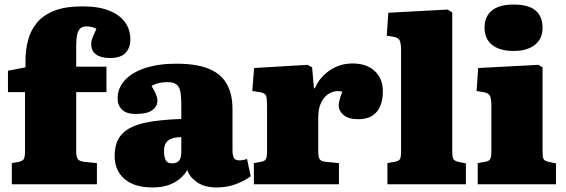

<svg xmlns="http://www.w3.org/2000/svg" viewBox="-20 -810 2487 844"><path d="M32 0V-93L60 -98Q80 -102 85 -111.5Q90 -121 90 -148V-405H15V-499L92 -514V-545Q92 -589 103 -632Q114 -675 141.5 -709Q169 -743 218 -762.5Q267 -782 342 -782Q413 -782 459.5 -763.5Q506 -745 529.5 -712.5Q553 -680 553 -637Q553 -600 532 -577.5Q511 -555 463 -555Q424 -555 402.5 -570.5Q381 -586 381 -615Q381 -630 386.5 -644Q392 -658 404 -683Q396 -688 384.5 -691Q373 -694 361 -694Q343 -694 333 -685Q323 -676 319 -657Q315 -638 315 -608V-517H448V-405H315V-144Q315 -119 323 -109.5Q331 -100 356 -98L406 -93V0Z M651 14Q570 14 527 -23.5Q484 -61 484 -124Q484 -188 517.5 -222Q551 -256 616 -270Q681 -284 777 -287V-352Q777 -385 773 -406.5Q769 -428 756 -438.5Q743 -449 716 -449Q697 -449 679 -445Q661 -441 646 -432Q655 -418 661 -405.5Q667 -393 669.5 -384Q672 -375 672 -367Q672 -342 649 -325.5Q626 -309 577 -309Q536 -309 516.5 -328Q497 -347 497 -377Q497 -422 528 -456.5Q559 -491 617 -510.5Q675 -530 756 -530Q842 -530 896 -508.5Q950 -487 976 -442.5Q1002 -398 1002 -330V-150Q1002 -127 1008 -116Q1014 -105 1033 -105Q1042 -105 1050.5 -107Q1059 -109 1066 -111L1082 -35Q1060 -18 1020.5 -2Q981 14 933 14Q879 14 846 -9Q813 -32 803 -63Q795 -47 776 -29Q757 -11 726.5 1.5Q696 14 651 14ZM736 -92Q750 -92 759 -97Q768 -102 772.5 -113Q777 -124 777 -140V-207Q751 -207 734 -200.5Q717 -194 709 -181Q701 -168 701 -145Q701 -122 708 -107Q715 -92 736 -92Z M1096 0V-93L1129 -99Q1145 -102 1149.5 -112Q1154 -122 1154 -148V-343Q1154 -375 1150 -388Q1146 -401 1122 -405L1089 -410L1097 -511L1332 -525L1352 -514L1360 -422H1364Q1384 -469 1428.5 -500Q1473 -531 1530 -531Q1592 -531 1627.5 -497.5Q1663 -464 1663 -409Q1663 -369 1650.5 -341.5Q1638 -314 1614.5 -300Q1591 -286 1556 -286Q1511 -286 1490 -304.5Q1469 -323 1469 -346Q1469 -355 1470.5 -362Q1472 -369 1475 -379.5Q1478 -390 1485 -407Q1465 -412 1446 -407Q1427 -402 1411.5 -387Q1396 -372 1387.5 -349Q1379 -326 1379 -293V-146Q1379 -122 1384.5 -111.5Q1390 -101 1410 -99L1470 -93V0Z M1683 0V-93L1716 -99Q1733 -102 1738 -110.5Q1743 -119 1743 -146V-588Q1743 -621 1736.5 -633Q1730 -645 1707 -649L1680 -653L1687 -754L1948 -768L1968 -755V-145Q1968 -118 1973.5 -110Q1979 -102 1997 -98L2028 -92V0Z M2080 0V-93L2114 -99Q2130 -102 2135 -111Q2140 -120 2140 -146V-343Q2140 -376 2134 -388.5Q2128 -401 2105 -405L2075 -410L2082 -511L2347 -525L2365 -514V-146Q2365 -123 2368.5 -113Q2372 -103 2390 -99L2424 -92V0ZM2238 -586Q2177 -586 2143.5 -612.5Q2110 -639 2110 -689Q2110 -737 2142 -763.5Q2174 -790 2238 -790Q2303 -790 2334 -764Q2365 -738 2365 -688Q2365 -639 2331 -612.5Q2297 -586 2238 -586Z"/></svg>

Font: Literata Black
Style: Regular
Weight: 900
Designer: Latin by Veronika Burian and Jose Scaglione. Greek by Irene Vlachou. Cyrillic by Vera Evstafieva.
Foundry: TypeTogether
Version: Version 3.103;gftools[0.9.29]